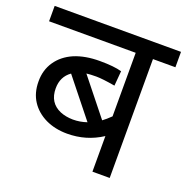

<svg xmlns="http://www.w3.org/2000/svg" viewBox="-114 -729 814 836"><g transform="rotate(20 292.5 -311.0)"><path d="M127 -286.6Q127 -219.7 184.1 -195.3Q210 -184.6 243.2 -184.1Q276.4 -184.1 307.6 -194.8L168 -369.6Q127 -340.8 127 -286.6ZM266.6 -463.9Q333.5 -463.9 369.1 -453.6L363.3 -384.8Q304.2 -395 275.9 -395Q247.6 -395 230.5 -392.6L364.7 -224.6Q380.9 -236.3 401.4 -256.3V-550.8H0V-622.1H585.4V-550.8H481.4V0H401.4V-165Q329.1 -117.7 240.7 -117.7Q185.1 -117.7 140.6 -138.7Q96.2 -160.2 71.3 -198.2Q46.4 -236.3 46.4 -289.1Q45.9 -341.8 73.2 -381.8Q100.6 -421.9 150.4 -443.4Q200.2 -463.9 266.6 -463.9Z"/></g></svg>

Font: NotoSans
Style: Regular
Weight: 400
Designer: Monotype Design team
Foundry: Monotype Imaging Inc.
Version: Version 1.04